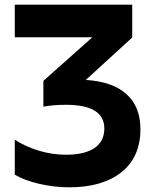

<svg xmlns="http://www.w3.org/2000/svg" viewBox="-20 -785 665 819"><path d="M43 -40V-189Q90 -159 146.5 -142Q203 -125 261 -125Q341 -125 383 -153.5Q425 -182 425 -237Q425 -338 261 -338Q207 -338 165 -330V-440L374 -626H43V-765H544V-625L346 -444Q460 -437 519.5 -383.5Q579 -330 579 -234Q579 -115 498 -50.5Q417 14 275 14Q212 14 148.5 -0.5Q85 -15 43 -40Z"/></svg>

Font: Application
Style: Bold
Weight: 700
Designer: Wei Huang
Foundry: Wei Huang
Version: Version 0.012